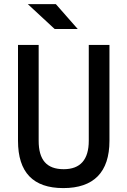

<svg xmlns="http://www.w3.org/2000/svg" viewBox="-20 -914 626 943"><path d="M291 9.8C439.5 9.8 517.6 -67.4 517.6 -222.7V-693.4H416V-222.7C416 -129.9 374.5 -83 293 -83C208 -83 169.9 -129.9 169.9 -222.7V-693.4H68.4V-222.7C68.4 -67.4 142.6 9.8 291 9.8ZM248.5 -771.5H361.8L254.4 -893.6H116.7Z"/></svg>

Font: Cascadia Mono NF
Style: Regular
Weight: 400
Monospace: yes
Designer: Aaron Bell
Foundry: Saja Typeworks
Version: Version 2404.023